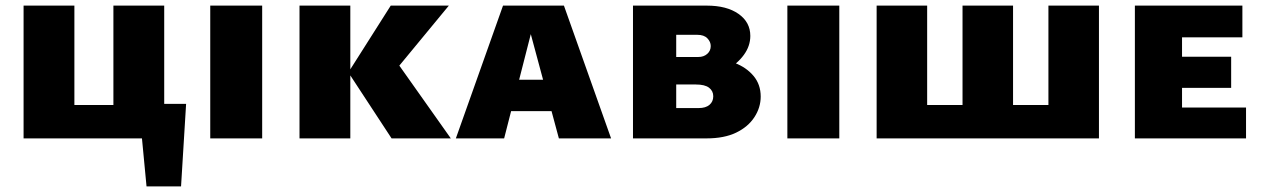

<svg xmlns="http://www.w3.org/2000/svg" viewBox="-20 -493 4494 684"><path d="M384 0V-473H565V0ZM142 0V-119H485V0ZM64 0V-473H245V0ZM495 14V-123H643L563 14ZM502 171 474 -123H643L625 171Z M729 0V-473H914V0Z M1375 0 1221 -235 1372 -473H1579L1343 -187L1366 -311L1586 0ZM1047 0V-473H1228V0Z M1604 0 1772 -473H1989L2157 0H1971L1853 -438H1888L1776 0ZM1715 -97 1756 -209H1992L2041 -97Z M2235 0V-473H2498Q2569 -473 2611 -443.5Q2653 -414 2653 -365Q2653 -329 2630 -297.5Q2607 -266 2571.5 -246.5Q2536 -227 2497 -227L2504 -285Q2555 -285 2597 -269Q2639 -253 2664.5 -222.5Q2690 -192 2690 -149Q2690 -110 2667.5 -75.5Q2645 -41 2602.5 -20.5Q2560 0 2497 0ZM2389 -108H2469Q2494 -108 2507.5 -119.5Q2521 -131 2521 -150Q2521 -169 2506 -180.5Q2491 -192 2459 -192H2366V-290H2468Q2487 -290 2499.5 -301Q2512 -312 2512 -329Q2512 -344 2500 -356.5Q2488 -369 2464 -369H2389Z M2785 0V-473H2970V0Z M3181 0V-119H3800V0ZM3103 0V-473H3283V0ZM3409 0V-473H3589V0ZM3715 0V-473H3895V0Z M4023 0V-473H4191V0ZM4089 0V-110H4419V0ZM4089 -180V-291H4366V-180ZM4089 -360V-473H4406V-360Z"/></svg>

Font: Ysabeau SC Black
Style: Regular
Weight: 900
Designer: Christian Thalmann (Catharsis Fonts)
Version: Version 2.001;gftools[0.9.30]; featfreeze: smcp